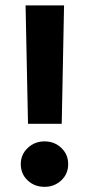

<svg xmlns="http://www.w3.org/2000/svg" viewBox="-20 -707 336 726"><path d="M76.7 -686.5H222.2L213.4 -238.8H85.9ZM58.6 -86.4Q58.6 -123 85 -147.7Q111.3 -172.4 148.4 -172.4Q186 -172.4 211.9 -147.7Q237.8 -123 237.8 -86.4Q237.8 -49.3 211.7 -24.9Q185.5 -0.5 148.4 -0.5Q110.4 -0.5 84.5 -24.9Q58.6 -49.3 58.6 -86.4Z"/></svg>

Font: Vazirmatn RD FD ExtraBold
Style: Regular
Weight: 800
Designer: Saber Rastikerdar
Foundry: Saber Rastikerdar
Version: Version 33.003